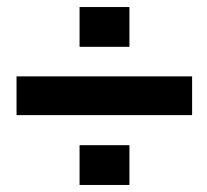

<svg xmlns="http://www.w3.org/2000/svg" viewBox="-20 -609 593 549"><path d="M529.3 -279.8H27.3V-390.6H529.3ZM350.1 -475.1H207.5V-588.9H350.1ZM350.1 -80.1H207.5V-193.8H350.1Z"/></svg>

Font: TypoPRO Roboto Slab
Style: Bold
Weight: 700
Designer: Google
Version: Version 1.100263; 2013; ttfautohint (v0.94.20-1c74) -l 8 -r 